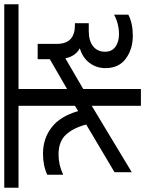

<svg xmlns="http://www.w3.org/2000/svg" viewBox="68 -772 682 902"><g transform="rotate(-90 409.0 -321.0)"><path d="M442 -575V-347L582 -428V-485H654V-394Q654 -310 742 -310H751V-245H714Q668 -245 642.5 -224.5Q617 -204 617 -169Q617 -136 640.5 -119.5Q664 -103 699 -103Q748 -103 791 -126V-59Q750 -38 693 -38Q629 -38 584.5 -71Q540 -104 540 -166Q540 -209 564.5 -241.5Q589 -274 633 -287Q596 -307 586 -355L442 -271V0H363V-231L51 -43V-124L275 -257Q259 -318 227 -352.5Q195 -387 134 -387Q85 -387 39 -365V-440Q82 -460 138 -460Q209 -460 261.5 -419.5Q314 -379 338 -295L363 -310V-575H-22V-642H840V-575Z"/></g></svg>

Font: Hind
Style: Regular
Weight: 400
Designer: Manushi Parikh, Satya Rajpurohit
Foundry: Indian Type Foundry
Version: Version 2.000;PS 1.0;hotconv 1.0.79;makeotf.lib2.5.61930